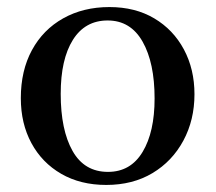

<svg xmlns="http://www.w3.org/2000/svg" viewBox="-20 -512 611 544"><path d="M281 12Q208 12 153.5 -19.5Q99 -51 69 -106.5Q39 -162 39 -234Q39 -312 70.5 -370Q102 -428 159 -460Q216 -492 290 -492Q363 -492 417 -460Q471 -428 501 -372Q531 -316 531 -245Q531 -172 499.5 -113.5Q468 -55 412 -21.5Q356 12 281 12ZM152 -246Q152 -144 185.5 -84.5Q219 -25 286 -25Q350 -25 384 -81.5Q418 -138 418 -233Q418 -334 384 -394Q350 -454 285 -454Q221 -454 186.5 -399Q152 -344 152 -246Z"/></svg>

Font: Tiro Tamil
Style: Regular
Weight: 400
Designer: Tamil: Fernando Mello & Fiona Ross. Latin: John Hudson.
Foundry: Tiro Typeworks Ltd.
Version: Version 1.52